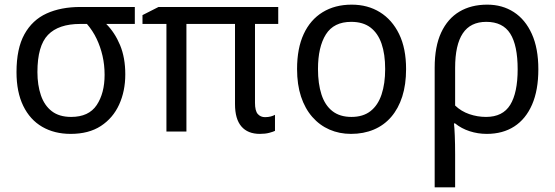

<svg xmlns="http://www.w3.org/2000/svg" viewBox="-20 -566 2387 826"><path d="M519 -246Q519 -174 492.5 -116Q466 -58 414 -24Q362 10 284 10Q214 10 161.5 -20.5Q109 -51 80 -110.5Q51 -170 51 -256Q51 -357 85 -418.5Q119 -480 180.5 -508Q242 -536 326 -536H560V-463H437Q474 -426 496.5 -372Q519 -318 519 -246ZM141 -256Q141 -200 156 -156Q171 -112 203 -87.5Q235 -63 286 -63Q362 -63 396 -114Q430 -165 430 -244Q430 -287 421 -326Q412 -365 395.5 -399.5Q379 -434 354 -463H325Q232 -463 186.5 -416Q141 -369 141 -256Z M1120 -62Q1134 -62 1145 -65Q1156 -68 1163 -72V-3Q1155 1 1138 5.5Q1121 10 1098 10Q1046 10 1018.5 -22Q991 -54 991 -118V-463H782V0H696V-463H593V-501L662 -536H1177V-463H1077V-124Q1077 -89 1089 -75.5Q1101 -62 1120 -62Z M1727 -269Q1727 -202 1710.5 -150.5Q1694 -99 1663 -63Q1632 -27 1588 -8.5Q1544 10 1490 10Q1440 10 1397.5 -8.5Q1355 -27 1323.5 -63Q1292 -99 1275 -150.5Q1258 -202 1258 -269Q1258 -358 1286.5 -419.5Q1315 -481 1368 -513.5Q1421 -546 1493 -546Q1562 -546 1614.5 -513.5Q1667 -481 1697 -419.5Q1727 -358 1727 -269ZM1348 -269Q1348 -206 1363 -159.5Q1378 -113 1410 -88Q1442 -63 1492 -63Q1542 -63 1574 -88Q1606 -113 1621.5 -159.5Q1637 -206 1637 -269Q1637 -333 1621.5 -378Q1606 -423 1574 -447.5Q1542 -472 1491 -472Q1416 -472 1382 -418Q1348 -364 1348 -269Z M2296 -268Q2296 -178 2269 -116Q2242 -54 2192.5 -22Q2143 10 2074 10Q2036 10 2000.5 -1.5Q1965 -13 1938 -35H1933Q1935 -19 1936.5 17Q1938 53 1938 98V240H1850V-275Q1850 -366 1878 -426Q1906 -486 1956.5 -516Q2007 -546 2076 -546Q2141 -546 2190.5 -514Q2240 -482 2268 -420Q2296 -358 2296 -268ZM2072 -472Q2004 -472 1971 -422.5Q1938 -373 1938 -274V-112Q1964 -87 1999 -75Q2034 -63 2071 -63Q2143 -63 2175 -115Q2207 -167 2207 -268Q2207 -371 2175 -421.5Q2143 -472 2072 -472Z"/></svg>

Font: Noto Sans Display
Style: Regular
Weight: 400
Designer: Monotype Design Team
Foundry: Monotype Imaging Inc.
Version: Version 2.003